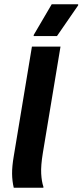

<svg xmlns="http://www.w3.org/2000/svg" viewBox="-20 -887 389 907"><path d="M45 0Q37.5 -31.7 37.1 -66.2Q36.7 -100.8 45 -149.2L130.8 -666.7H265.8L182.5 -165Q172.5 -104.2 174.6 -66.7Q176.7 -29.2 185 -5V0ZM139.2 -716.7V-721.7L224.2 -866.7H349.2V-861.7L249.2 -716.7Z"/></svg>

Font: Familjen Grotesk
Style: Bold Italic
Weight: 700
Italic angle: -9.46201°
Designer: Anders Wikstroem, Jonas Baeckman, Matilda Gysing, Kristian Moeller
Foundry: Familjen STHLM AB
Version: Version 2.002; ttfautohint (v1.8.4.7-5d5b)